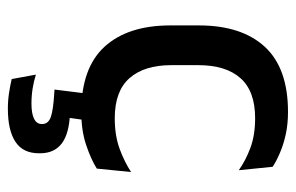

<svg xmlns="http://www.w3.org/2000/svg" viewBox="-149 -392 734 476"><g transform="rotate(90 218.0 -154.0)"><path d="M257.5 11.5Q148.5 11.5 95.8 -46.2Q43 -104 43 -209.5V-280Q43 -386 96 -443.5Q149 -501 257.5 -501Q287.5 -501 312.8 -495.5Q338 -490 358.5 -481.2Q379 -472.5 393.5 -463L402 -379Q378 -396 346.5 -407.8Q315 -419.5 273 -419.5Q206 -419.5 173.8 -383.2Q141.5 -347 141.5 -278V-212Q141.5 -144.5 173.8 -108Q206 -71.5 273 -71.5Q315.5 -71.5 348 -83.2Q380.5 -95 406.5 -112L398 -27Q375 -12.5 339.2 -0.5Q303.5 11.5 257.5 11.5ZM279.5 -10.5 268.5 67.5 227.5 40Q236 39.5 244.5 39.2Q253 39 261.5 39.5Q311.5 41.5 335.8 60Q360 78.5 360 113.5V116.5Q360 156 331.5 174.8Q303 193.5 249.5 193.5Q229 193.5 209.8 190.5Q190.5 187.5 176 184L165 124Q180.5 129 198.8 132Q217 135 237 135Q261.5 135 274.5 128.5Q287.5 122 287.5 109.5V108.5Q287.5 93.5 270.5 87.2Q253.5 81 211 78.5Q206 78 204 78Q202 78 202 78L213 -10.5Z"/></g></svg>

Font: Anek Telugu Medium
Style: Regular
Weight: 500
Designer: Omkar Bhoir (Telugu), Yesha Goshar (Latin)
Foundry: Ek Type
Version: Version 1.003